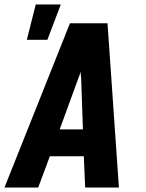

<svg xmlns="http://www.w3.org/2000/svg" viewBox="-32 -839 652 859"><path d="M-12 0 281 -735H449L500 0H349L343 -140H191L139 0ZM235 -260H339L331 -490Q330 -497 329.5 -504Q329 -511 329 -518Q327 -511 324.5 -504Q322 -497 319 -490ZM88 -661 128 -819H240L180 -661Z"/></svg>

Font: Iosevka Aile Heavy
Style: Italic
Weight: 900
Italic angle: -9°
Designer: Belleve Invis
Foundry: Belleve Invis
Version: Version 31.1.0; ttfautohint (v1.8.4)